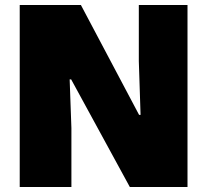

<svg xmlns="http://www.w3.org/2000/svg" viewBox="-20 -749 830 769"><path d="M59 -729H304L537 -289H543L536 -504V-729H731V0H500L265 -431H259L266 -236V0H59Z"/></svg>

Font: Mona Sans Black
Style: Regular
Weight: 900
Designer: Deni Anggara
Foundry: GitHub
Version: Version 2.000